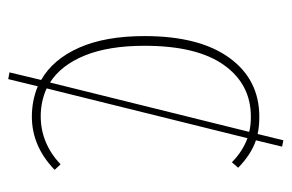

<svg xmlns="http://www.w3.org/2000/svg" viewBox="-138 -488 692 455"><g transform="rotate(90 207.5 -260.0)"><path d="M256 10Q218 10 184 -4L167 66L151 63L169 -12Q120 -40 92.5 -102Q65 -164 65 -257Q65 -387 116.5 -458Q168 -529 256 -529Q280 -529 297 -525L312 -586L327 -583L312 -521Q345 -510 377 -479L364 -464Q339 -489 307 -501L189 -25Q220 -11 255 -11Q319 -11 369 -58L382 -44Q326 10 256 10ZM175 -33 292 -505Q277 -509 256 -509Q179 -509 133.5 -445Q88 -381 88 -257Q88 -172 111 -115.5Q134 -59 175 -33Z"/></g></svg>

Font: Fira Sans Condensed Thin
Style: Regular
Weight: 250
Width: 3
Designer: Carrois Corporate & Edenspiekermann AG
Foundry: Carrois Corporate GbR & Edenspiekermann AG
Version: Version 4.203